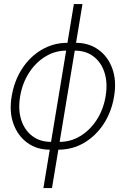

<svg xmlns="http://www.w3.org/2000/svg" viewBox="-20 -748 637 972"><path d="M231.9 9.8Q166.5 9.8 118.4 -25.1Q70.3 -60.1 48.1 -121.1Q25.9 -182.1 39.1 -260.3Q52.2 -339.4 92 -400.4Q131.8 -461.4 191.2 -496.3Q250.5 -531.2 321.3 -531.2H364.7Q430.2 -531.2 478.5 -496.3Q526.9 -461.4 548.8 -400.4Q570.8 -339.4 557.6 -260.3Q544.9 -182.1 505.1 -121.1Q465.3 -60.1 406 -25.1Q346.7 9.8 275.4 9.8ZM238.3 -29.8H282.2Q338.4 -29.8 387.2 -59.6Q436 -89.4 469.7 -141.4Q503.4 -193.4 514.6 -260.3Q525.9 -327.6 509.3 -379.9Q492.7 -432.1 453.9 -461.9Q415 -491.7 358.4 -491.7H314.9Q258.8 -491.7 210 -461.9Q161.1 -432.1 127.2 -379.9Q93.3 -327.6 82 -260.3Q70.8 -193.4 87.4 -141.4Q104 -89.4 143.1 -59.6Q182.1 -29.8 238.3 -29.8ZM199.7 204.1 354 -727.5H397.5L243.2 204.1Z"/></svg>

Font: Inter 28pt ExtraLight
Style: Italic
Weight: 250
Italic angle: -9.3988°
Designer: Rasmus Andersson
Foundry: rsms
Version: Version 4.001;git-66647c0bb